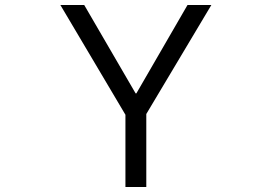

<svg xmlns="http://www.w3.org/2000/svg" viewBox="-20 -753 1096 773"><path d="M569 0H485V-291L223 -733H319L526 -377H529L735 -733H831L569 -294Z"/></svg>

Font: PlemolJP
Style: Regular
Weight: 400
Monospace: yes
Version: v2.0.4; ttfautohint (v1.8.4.7-5d5b-dirty) -l 6 -r 45 -G 200 